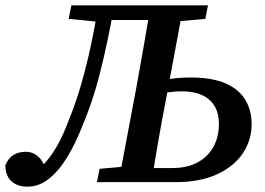

<svg xmlns="http://www.w3.org/2000/svg" viewBox="-55 -684 997 721"><path d="M48 17Q11 17 -11.5 -3Q-34 -23 -35 -63Q-24 -90 -4.5 -102Q15 -114 42 -114Q69 -114 89.5 -95Q110 -76 122 -34L74 -13L72 -28Q100 -55 122 -81.5Q144 -108 163.5 -143.5Q183 -179 203 -232Q220 -273 234.5 -317.5Q249 -362 262.5 -413Q276 -464 289 -526Q302 -588 314 -664H374Q361 -589 347.5 -526Q334 -463 320 -408Q306 -353 290 -305.5Q274 -258 256 -215Q229 -146 197.5 -94Q166 -42 128.5 -12.5Q91 17 48 17ZM309 0 319 -50 453 -62H474L464 0ZM328 -609 336 -664H570L561 -609ZM327 -601 203 -613 213 -664H348L337 -601ZM390 0 457 -355Q471 -432 484.5 -509.5Q498 -587 511 -664H634L568 -309Q553 -232 539.5 -154.5Q526 -77 514 0ZM454 0 462 -53H593Q637 -53 669.5 -66Q702 -79 724 -102Q746 -125 756.5 -154.5Q767 -184 767 -217Q767 -260 750 -287Q733 -314 702.5 -327.5Q672 -341 630 -341Q599 -341 570 -336.5Q541 -332 511 -326L519 -377Q550 -383 586 -388Q622 -393 661 -393Q741 -393 791.5 -371Q842 -349 866 -309.5Q890 -270 890 -218Q890 -158 857 -108.5Q824 -59 760 -29.5Q696 0 604 0ZM556 -601 566 -664H726L716 -613L577 -601Z"/></svg>

Font: Source Serif 4 18pt SemiBold
Style: Italic
Weight: 600
Italic angle: -12°
Designer: Frank Grießhammer
Foundry: Adobe Systems Incorporated
Version: Version 4.004;hotconv 1.0.116;makeotfexe 2.5.65601